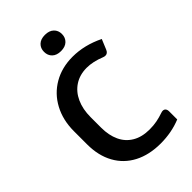

<svg xmlns="http://www.w3.org/2000/svg" viewBox="-280 -1050 1165 1165"><g transform="rotate(-45 302.0 -467.5)"><path d="M376 14.6Q278.8 14.6 206.5 -22.9Q134.3 -60.5 95.5 -130.9Q56.6 -201.2 56.6 -297.4V-410.6Q56.6 -505.9 96.2 -579.8Q135.7 -653.8 207 -695.1Q278.3 -736.3 370.1 -736.3Q471.2 -736.3 571.8 -687L544.9 -622.1Q535.6 -599.6 516.1 -599.6Q507.8 -599.6 499.5 -603Q436.5 -628.4 383.3 -628.4Q323.7 -628.4 279.5 -599.6Q235.4 -570.8 211.9 -519Q188.5 -467.3 188.5 -399.4V-309.1Q188.5 -243.7 211.2 -195.1Q233.9 -146.5 279.1 -119.9Q324.2 -93.3 389.2 -93.3Q423.3 -93.3 452.1 -98.9Q481 -104.5 510.3 -114.7Q518.6 -117.7 525.4 -117.7Q537.1 -117.7 543.7 -109.6Q550.3 -101.6 550.3 -86.9V-18.1Q470.2 14.6 376 14.6ZM268.6 -879.4Q268.6 -910.2 288.6 -929.4Q308.6 -948.7 345.2 -948.7Q381.8 -948.7 402.1 -929.4Q422.4 -910.2 422.4 -879.4Q422.4 -848.6 402.1 -829.1Q381.8 -809.6 345.2 -809.6Q309.1 -809.6 288.8 -828.9Q268.6 -848.1 268.6 -879.4Z"/></g></svg>

Font: Lycee Sans SemiBold
Style: Regular
Weight: 600
Designer: Justin Alvin
Foundry: Alkove Design
Version: Version 1.030